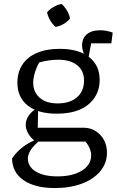

<svg xmlns="http://www.w3.org/2000/svg" viewBox="-20 -744 590 971"><path d="M257 207Q157 207 99.5 167.5Q42 128 41 57Q64 23 97.5 -2Q131 -27 174 -42H191Q151 -10 136 13.5Q121 37 121 57Q121 99 161 123.5Q201 148 271 148Q347 148 394 119Q441 90 441 42Q441 25 433.5 6.5Q426 -12 412 -28H161Q136 -45 123 -68.5Q110 -92 110 -112Q110 -139 127.5 -162.5Q145 -186 173 -201L171 -98H404Q436 -98 463 -81.5Q490 -65 505.5 -36.5Q521 -8 521 28Q521 81 487.5 121.5Q454 162 394.5 184.5Q335 207 257 207ZM267 -169Q172 -169 120 -210.5Q68 -252 68 -325Q68 -379 93.5 -417.5Q119 -456 167 -476.5Q215 -497 282 -497Q377 -497 430.5 -455.5Q484 -414 484 -340Q484 -288 457.5 -249Q431 -210 383 -189.5Q335 -169 267 -169ZM271 -221Q334 -221 369.5 -252Q405 -283 405 -337Q405 -387 370 -414.5Q335 -442 275 -442Q253 -442 227.5 -438.5Q202 -435 178 -428Q163 -400 155.5 -373.5Q148 -347 148 -326Q148 -278 181 -249.5Q214 -221 271 -221ZM417 -444Q407 -462 401 -481Q395 -500 395 -513Q395 -550 419 -570.5Q443 -591 487 -591Q501 -591 516 -588.5Q531 -586 550 -579L543 -525H441L426 -444ZM292 -724Q308 -709 319.5 -689.5Q331 -670 334 -650Q321 -634 301 -622.5Q281 -611 261 -608Q245 -622 233.5 -641.5Q222 -661 218 -682Q232 -698 251.5 -709Q271 -720 292 -724Z"/></svg>

Font: Piazzolla Thin
Style: Regular
Weight: 400
Version: Version 2.001